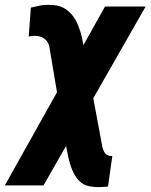

<svg xmlns="http://www.w3.org/2000/svg" viewBox="-91 -555 616 785"><path d="M504.4 -528.3 86.9 203.1H-71.3L338.4 -528.3ZM113.3 -534.7Q144 -535.2 166 -524.2Q188 -513.2 203.1 -494.6Q218.3 -476.1 228 -452.4Q237.8 -428.7 244.1 -401.9L323.7 25.4Q325.2 34.2 327.4 44.9Q329.6 55.7 334.7 65.4Q339.8 75.2 349.6 79.6Q353.5 82 358.4 82.3Q363.3 82.5 368.2 83L350.6 207.5Q333 209.5 314 210Q294.9 210.4 276.9 207Q250 202.6 232.4 184.1Q214.8 165.5 204.3 139.6Q193.8 113.8 188 86.2Q182.1 58.6 178.2 36.6L110.4 -365.7Q107.4 -378.4 99.6 -387.9Q91.8 -397.5 80.6 -402.6Q69.3 -407.7 56.6 -408.2Q48.8 -408.7 41.3 -407.7Q33.7 -406.7 26.4 -405.8L35.2 -523.9Q54.7 -528.8 74.2 -532.5Q93.8 -536.1 113.3 -534.7Z"/></svg>

Font: Roboto Condensed Black
Style: Italic
Weight: 900
Italic angle: -12°
Designer: Christian Robertson
Foundry: Google
Version: Version 3.008; 2023